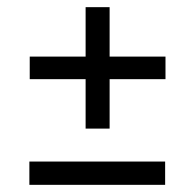

<svg xmlns="http://www.w3.org/2000/svg" viewBox="-20 -604 544 536"><path d="M219 -245V-383H63V-446H219V-584H286V-446H442V-383H286V-245ZM62 -88V-153H441V-88Z"/></svg>

Font: Bricolage Grotesque 12pt Light
Style: Regular
Weight: 300
Designer: Mathieu Triay
Foundry: Atelier Triay
Version: Version 1.001; ttfautohint (v1.8.4.7-5d5b);gftools[0.9.33.de